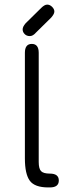

<svg xmlns="http://www.w3.org/2000/svg" viewBox="-20 -820 316 840"><path d="M160.2 -785.2Q174.8 -799.8 186.5 -799.8Q198.2 -799.8 208 -790Q217.8 -780.3 217.8 -769.5Q217.8 -758.8 204.1 -743.2L136.7 -676.8Q124 -662.1 110.4 -662.1Q96.7 -662.1 87.9 -670.9Q79.1 -679.7 79.1 -691.4Q79.1 -703.1 91.8 -717.8ZM198.2 0H191.4Q131.8 0 110.4 -29.3Q88.9 -58.6 88.9 -127V-588.9Q88.9 -627.9 119.1 -627.9Q149.4 -627.9 149.4 -588.9V-111.3Q149.4 -82 159.7 -71.3Q169.9 -60.5 198.2 -60.5Q237.3 -60.5 237.3 -30.3Q237.3 0 198.2 0Z"/></svg>

Font: Jura
Style: Medium
Weight: 500
Version: Version 2.6.1